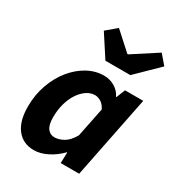

<svg xmlns="http://www.w3.org/2000/svg" viewBox="-184 -875 920 1001"><g transform="rotate(30 276.0 -375.0)"><path d="M171.2 12Q105.7 12 68.4 -35.3Q31.2 -82.6 31.2 -169.9Q31.2 -240.5 53.1 -302.2Q75 -363.8 112.5 -410.1Q150 -456.3 197.3 -482.2Q244.6 -508.1 296.1 -508.1Q330.2 -508.1 360.1 -490.7Q389.9 -473.2 404 -443H406.3L427.6 -496.1H537.3L438 0H326.7L328.8 -64.8H326.4Q292.7 -29.9 251.3 -9Q209.8 12 171.2 12ZM230.8 -99.7Q256.1 -99.7 284.7 -115.4Q313.2 -131.1 336.8 -173.1L372.3 -348.9Q360 -374.2 341.7 -385.3Q323.5 -396.4 305.6 -396.4Q279.6 -396.4 255.8 -380.4Q232 -364.4 213.2 -336.3Q194.4 -308.2 183.6 -270.1Q172.9 -231.9 172.9 -187.4Q172.9 -141.9 188.6 -120.8Q204.4 -99.7 230.8 -99.7ZM261.9 -578.6 176.4 -710.1 237.6 -762 343.4 -666.3H347.4L495 -762L542.6 -706.5L411.8 -578.6Z"/></g></svg>

Font: Source Sans Variable
Style: Italic
Weight: 200
Italic angle: -11°
Designer: Paul D. Hunt
Foundry: Adobe Systems Incorporated
Version: Version 3.006;hotconv 1.0.111;makeotfexe 2.5.65597